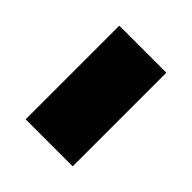

<svg xmlns="http://www.w3.org/2000/svg" viewBox="-28 -449 361 361"><g transform="rotate(-45 152.5 -268.5)"><path d="M28 -206H277V-331H28Z"/></g></svg>

Font: Noto Sans Lao Looped ExtraCondensed
Style: Bold
Weight: 700
Width: 2
Designer: Mark Frömberg, Ben Mitchell
Foundry: The Fontpad Ltd
Version: Version 1.002